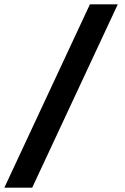

<svg xmlns="http://www.w3.org/2000/svg" viewBox="-32 -732 574 882"><path d="M-12 130 381 -712H509L116 130Z"/></svg>

Font: Undotted
Style: Bold
Weight: 700
Designer: Delve Withrington, Dave Bailey, Thomas Jockin
Foundry: Delve Fonts LLC
Version: Version 4.000